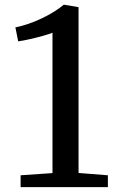

<svg xmlns="http://www.w3.org/2000/svg" viewBox="-20 -772 493 792"><path d="M196.5 -58V-637Q183.5 -631.5 157.5 -624.2Q131.5 -617 103 -610.5Q74.5 -604 55 -601.5L43.5 -659Q97 -670 152.2 -696.2Q207.5 -722.5 243 -752.5H244L304 -742.5V-58.5L425 -49V0H65V-49Z"/></svg>

Font: Merriweather
Style: Regular
Weight: 400
Designer: Eben Sorkin
Foundry: Eben Sorkin
Version: Version 2.100; ttfautohint (v1.7.19-72a1) -l 8 -r 50 -G 200 